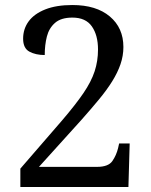

<svg xmlns="http://www.w3.org/2000/svg" viewBox="-20 -744 599 764"><path d="M61 0V-73L228 -266Q281 -328 312 -373.5Q343 -419 356.5 -460Q370 -501 370 -547Q370 -604 345.5 -639Q321 -674 268 -674Q223 -674 199 -653Q175 -632 166.5 -598.5Q158 -565 158 -525Q122 -525 97 -538.5Q72 -552 72 -590Q72 -629 94 -659Q116 -689 160 -706.5Q204 -724 268 -724Q363 -724 417 -678.5Q471 -633 471 -557Q471 -522 459.5 -488.5Q448 -455 426.5 -420.5Q405 -386 374 -348.5Q343 -311 304 -267L135 -80H366Q411 -80 427 -103Q443 -126 450 -155L454 -173H496L491 0Z"/></svg>

Font: Noto Serif NP Hmong
Style: Regular
Weight: 400
Designer: Dalton Maag Ltd
Foundry: Dalton Maag Ltd
Version: Version 1.001